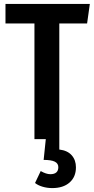

<svg xmlns="http://www.w3.org/2000/svg" viewBox="-20 -711 480 981"><path d="M368 144Q368 193 335.5 221.5Q303 250 247 250Q221 250 197.5 243Q174 236 159 224L188 163Q216 179 237 179Q278 179 278 143Q278 124 260 115Q242 106 203 106L214 0H156V-591H8V-691H439L425 -591H283V53Q325 58 346.5 82.5Q368 107 368 144Z"/></svg>

Font: Fira Sans Extra Condensed Medium
Style: Regular
Weight: 500
Width: 1
Designer: Carrois Corporate & Edenspiekermann AG
Foundry: Carrois Corporate GbR & Edenspiekermann AG
Version: Version 4.203